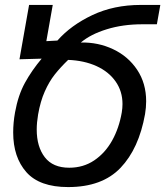

<svg xmlns="http://www.w3.org/2000/svg" viewBox="-20 -745 670 779"><path d="M33.5 -207.5Q33.5 -247 41 -289Q53.5 -358.5 81.2 -409Q109 -459.5 149 -507L59 -504.5L98 -725H194L168 -578L213 -580.5Q267.5 -642.5 354.8 -683.8Q442 -725 551 -725H630.5L616.5 -646.5H557.5Q478.5 -646.5 413 -626.2Q347.5 -606 308 -572.5Q378.5 -574 439.2 -545.2Q500 -516.5 536.5 -461.8Q573 -407 573 -334Q573 -309 568.5 -282Q543.5 -142 469 -64Q394.5 14 256.5 14Q140.5 14 87 -46.5Q33.5 -107 33.5 -207.5ZM129 -219.5Q129 -149.5 161.8 -107Q194.5 -64.5 261 -64.5Q318 -64.5 362.2 -94.2Q406.5 -124 434.8 -174.5Q463 -225 474 -288.5Q477 -306.5 477 -323Q477 -374.5 449.2 -414.2Q421.5 -454 371.5 -476.8Q321.5 -499.5 256.5 -502Q224.5 -471 202 -442.5Q179.5 -414 161.8 -374.2Q144 -334.5 134.5 -280Q129 -247 129 -219.5Z"/></svg>

Font: JuliaMono Italic
Style: Regular
Weight: 400
Italic angle: -9°
Monospace: yes
Designer: cormullion
Foundry: corm
Version: Version 0.049; ttfautohint (v1.8.4)